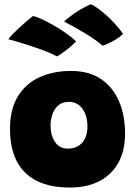

<svg xmlns="http://www.w3.org/2000/svg" viewBox="-20 -856 625 885"><path d="M300 8.5Q166.5 8.5 96.2 -60.2Q26 -129 26 -261Q26 -352 62 -411.2Q98 -470.5 161.5 -499.8Q225 -529 308 -529Q390 -529 445.2 -491.8Q500.5 -454.5 528.5 -389.2Q556.5 -324 556.5 -239Q556.5 -164 527 -108.5Q497.5 -53 440.2 -22.2Q383 8.5 300 8.5ZM293.5 -171Q312 -171 328.2 -177.2Q344.5 -183.5 356.8 -196Q369 -208.5 376 -227.8Q383 -247 383 -272.5Q383 -306.5 372.5 -332.2Q362 -358 343 -372.2Q324 -386.5 298 -386.5Q266.5 -386.5 247.8 -369.5Q229 -352.5 221 -327.5Q213 -302.5 213 -278.5Q213 -233 233.5 -202Q254 -171 293.5 -171ZM132 -782Q143.5 -780.5 167.8 -769.8Q192 -759 222 -742.2Q252 -725.5 280.8 -705.5Q309.5 -685.5 330.5 -666Q322.5 -655.5 304 -640Q285.5 -624.5 267.5 -611.8Q249.5 -599 242.5 -596Q226 -605.5 198 -616.8Q170 -628 137.5 -639Q105 -650 73.8 -659.5Q42.5 -669 18.5 -675Q22 -681.5 38.8 -698.8Q55.5 -716 80.2 -738.5Q105 -761 132 -782ZM398 -836.5Q409 -833 427.5 -820Q446 -807 467.5 -788Q489 -769 510 -746.2Q531 -723.5 547 -700Q533 -685.5 513.5 -673.8Q494 -662 477 -654.5Q460 -647 452.5 -645.5Q438.5 -658.5 417.2 -673.2Q396 -688 371.5 -703Q347 -718 322.2 -731.8Q297.5 -745.5 275.5 -756.5Q282.5 -765 316.8 -790Q351 -815 398 -836.5Z"/></svg>

Font: Grandstander Thin Black
Style: Regular
Weight: 900
Version: Version 1.200